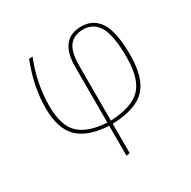

<svg xmlns="http://www.w3.org/2000/svg" viewBox="-161 -684 1026 1034"><g transform="rotate(-30 351.5 -166.5)"><path d="M626 -264Q626 -122 565.5 -58.5Q505 5 359 10V192L337 196V10Q207 2 147.5 -57Q88 -116 88 -244Q88 -377 144 -519H166Q111 -382 111 -244Q111 -121 165.5 -69Q220 -17 337 -10V-355Q337 -529 473 -529Q548 -529 587 -468Q626 -407 626 -264ZM359 -10Q490 -15 546.5 -71.5Q603 -128 603 -264Q603 -397 571 -453.5Q539 -510 473 -510Q418 -510 388.5 -474Q359 -438 359 -350Z"/></g></svg>

Font: FiraGO Thin
Style: Regular
Weight: 100
Designer: bBox Type
Foundry: bBox Type GmbH
Version: Version 1.001;PS 001.001;hotconv 1.0.88;makeotf.lib2.5.64775